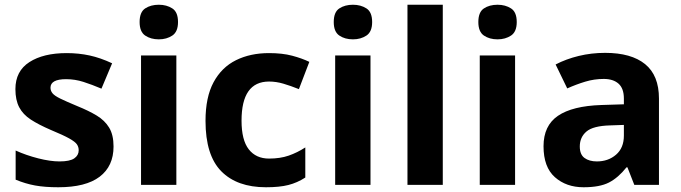

<svg xmlns="http://www.w3.org/2000/svg" viewBox="-20 -780 2875 810"><path d="M459 -162Q459 -79 400.5 -34.5Q342 10 226 10Q169 10 128 2.5Q87 -5 46 -22V-145Q90 -125 141 -112Q192 -99 231 -99Q275 -99 293.5 -112Q312 -125 312 -146Q312 -160 304.5 -171Q297 -182 272 -196Q247 -210 194 -232Q143 -254 110 -275.5Q77 -297 61 -327.5Q45 -358 45 -404Q45 -480 104 -518Q163 -556 261 -556Q312 -556 358 -546Q404 -536 453 -513L408 -406Q368 -423 332 -434.5Q296 -446 259 -446Q193 -446 193 -410Q193 -397 201.5 -386.5Q210 -376 234.5 -364Q259 -352 307 -332Q354 -313 388 -292.5Q422 -272 440.5 -241.5Q459 -211 459 -162Z M650 -760Q683 -760 707 -744.5Q731 -729 731 -687Q731 -646 707 -630Q683 -614 650 -614Q616 -614 592.5 -630Q569 -646 569 -687Q569 -729 592.5 -744.5Q616 -760 650 -760ZM724 -546V0H575V-546Z M1102 10Q980 10 913.5 -57.5Q847 -125 847 -270Q847 -370 881 -433Q915 -496 975.5 -526Q1036 -556 1115 -556Q1171 -556 1212.5 -545Q1254 -534 1285 -519L1241 -404Q1206 -418 1175.5 -427Q1145 -436 1115 -436Q999 -436 999 -271Q999 -189 1029.5 -150Q1060 -111 1115 -111Q1162 -111 1198 -123.5Q1234 -136 1268 -158V-31Q1234 -9 1196.5 0.5Q1159 10 1102 10Z M1469 -760Q1502 -760 1526 -744.5Q1550 -729 1550 -687Q1550 -646 1526 -630Q1502 -614 1469 -614Q1435 -614 1411.5 -630Q1388 -646 1388 -687Q1388 -729 1411.5 -744.5Q1435 -760 1469 -760ZM1543 -546V0H1394V-546Z M1848 0H1699V-760H1848Z M2079 -760Q2112 -760 2136 -744.5Q2160 -729 2160 -687Q2160 -646 2136 -630Q2112 -614 2079 -614Q2045 -614 2021.5 -630Q1998 -646 1998 -687Q1998 -729 2021.5 -744.5Q2045 -760 2079 -760ZM2153 -546V0H2004V-546Z M2533 -557Q2643 -557 2701.5 -509.5Q2760 -462 2760 -364V0H2656L2627 -74H2623Q2588 -30 2549 -10Q2510 10 2442 10Q2369 10 2321 -32.5Q2273 -75 2273 -163Q2273 -250 2334 -291.5Q2395 -333 2517 -337L2612 -340V-364Q2612 -407 2589.5 -427Q2567 -447 2527 -447Q2487 -447 2449 -435.5Q2411 -424 2373 -407L2324 -508Q2368 -531 2421.5 -544Q2475 -557 2533 -557ZM2554 -251Q2482 -249 2454 -225Q2426 -201 2426 -162Q2426 -128 2446 -113.5Q2466 -99 2498 -99Q2546 -99 2579 -127.5Q2612 -156 2612 -208V-253Z"/></svg>

Font: Noto Sans Kannada
Style: Bold
Weight: 700
Designer: Jelle Bosma - Monotype Design Team
Foundry: Monotype Imaging Inc.
Version: Version 2.005; ttfautohint (v1.8.4.7-5d5b)